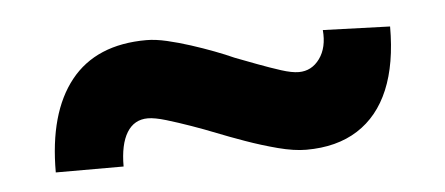

<svg xmlns="http://www.w3.org/2000/svg" viewBox="-28 -422 582 251"><g transform="rotate(-5 263.5 -297.0)"><path d="M251 -249Q236 -255 219 -261Q202 -267 187 -271.5Q172 -276 163 -276Q145 -276 135.5 -260.5Q126 -245 126 -216H37Q37 -294 70.5 -336Q104 -378 170 -378Q182 -378 197 -374.5Q212 -371 227.5 -366Q243 -361 257.5 -355.5Q272 -350 283 -345Q296 -340 312 -334Q328 -328 342 -323.5Q356 -319 365 -319Q382 -319 392.5 -333.5Q403 -348 401 -371L489 -368Q489 -319 475 -285.5Q461 -252 433.5 -234.5Q406 -217 366 -217Q350 -217 329 -222.5Q308 -228 287 -235.5Q266 -243 251 -249Z"/></g></svg>

Font: Our Lexend Medium
Style: Regular
Weight: 500
Designer: Bonnie Shaver-Troup, Thomas Jockin
Foundry: Lexend
Version: Version 1.007